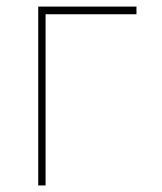

<svg xmlns="http://www.w3.org/2000/svg" viewBox="-20 -566 495 586"><path d="M396.5 -545.9V-522.5H119.1V0H96.7V-545.9Z"/></svg>

Font: Inter Tight Thin
Style: Regular
Weight: 250
Designer: Rasmus Andersson
Foundry: rsms
Version: Version 3.004